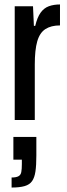

<svg xmlns="http://www.w3.org/2000/svg" viewBox="-20 -538 301 861"><path d="M46 0V-510H128L132 -422H138Q147 -460 162 -481Q177 -502 199 -510Q221 -518 249 -518V-424Q209 -424 183.5 -407.5Q158 -391 147 -352.5Q136 -314 136 -249V0ZM32 303V258Q52 258 62.5 252.5Q73 247 75.5 233.5Q78 220 78 198V178H40V76H143V160Q143 203 139 230.5Q135 258 124 274Q113 290 90.5 296.5Q68 303 32 303Z"/></svg>

Font: Saira ExtraCondensed SemiBold
Style: Regular
Weight: 600
Width: 2
Designer: Hector Gatti with collaboration of the Omnibus-Type team
Foundry: Omnibus-Type
Version: Version 1.101